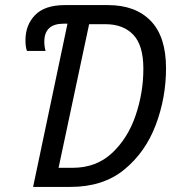

<svg xmlns="http://www.w3.org/2000/svg" viewBox="-20 -734 696 754"><path d="M110 0H257Q385 0 468 -68Q551 -136 591.5 -243Q632 -350 632 -466Q632 -590 572 -652Q512 -714 404 -714H235Q156 -714 118 -675Q80 -636 80 -576Q80 -548 86 -534H159Q154 -551 154 -570Q154 -641 230 -641H245ZM210 -75 330 -639H394Q464 -639 503.5 -597.5Q543 -556 543 -464Q543 -370 512.5 -280.5Q482 -191 420 -133Q358 -75 265 -75Z"/></svg>

Font: Noto Sans UI SemiCondensed
Style: Italic
Weight: 400
Width: 4
Italic angle: -12°
Designer: Monotype Design Team
Foundry: Monotype Imaging Inc.
Version: Version 1.901